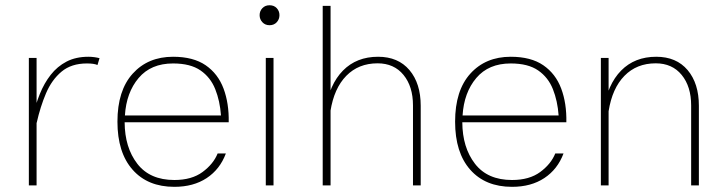

<svg xmlns="http://www.w3.org/2000/svg" viewBox="-20 -703 2752 728"><path d="M89.4 -483.4V0H118.7V-264.2V-483.4ZM349.6 -456.5 357.4 -482.4Q348.1 -484.9 337.4 -486.3Q326.7 -487.8 315.4 -487.8Q267.6 -487.8 232.4 -469.5Q197.3 -451.2 172.4 -419.4Q147.5 -387.7 130.9 -346.4Q114.3 -305.2 103.5 -258.8L119.1 -237.3Q132.8 -298.3 154.5 -349.4Q176.3 -400.4 213.4 -431.4Q250.5 -462.4 309.6 -462.4Q336.9 -462.4 349.6 -456.5Z M452.6 -239.3H847.2Q848.6 -311 827.6 -367.2Q806.6 -423.3 759.8 -455.6Q712.9 -487.8 636.2 -487.8Q541 -487.8 483.2 -423.8Q425.3 -359.9 425.3 -241.7Q425.3 -124.5 482.7 -59.6Q540 5.4 641.1 5.4Q713.4 5.4 763.7 -27.8Q814 -61 836.4 -121.1H805.2Q789.1 -81.1 748 -50.8Q707 -20.5 641.1 -20.5Q548.3 -20.5 500.7 -82Q453.1 -143.6 452.6 -239.3ZM453.6 -265.1Q459 -352.1 505.6 -407.2Q552.2 -462.4 636.2 -462.4Q702.1 -462.4 740.2 -436Q778.3 -409.7 796.1 -365Q814 -320.3 817.9 -265.1Z M964.4 -645.5Q964.4 -629.9 974.9 -618.7Q985.4 -607.4 1002 -607.4Q1019 -607.4 1029.3 -618.7Q1039.6 -629.9 1039.6 -645.5Q1039.6 -661.1 1029.3 -672.1Q1019 -683.1 1002 -683.1Q985.4 -683.1 974.9 -672.1Q964.4 -661.1 964.4 -645.5ZM987.8 -483.4V0H1017.1V-483.4Z M1233.4 0V-680.7H1203.6V0ZM1575.2 -302.2Q1575.2 -386.7 1532.5 -437.3Q1489.7 -487.8 1413.6 -487.8Q1332 -487.8 1280.5 -435.5Q1229 -383.3 1213.4 -285.6L1232.9 -281.2Q1246.6 -368.2 1293 -415.5Q1339.4 -462.9 1411.6 -462.9Q1474.1 -462.9 1510 -418.9Q1545.9 -375 1545.9 -303.2V0H1575.2Z M1732.9 -239.3H2127.4Q2128.9 -311 2107.9 -367.2Q2086.9 -423.3 2040 -455.6Q1993.2 -487.8 1916.5 -487.8Q1821.3 -487.8 1763.4 -423.8Q1705.6 -359.9 1705.6 -241.7Q1705.6 -124.5 1762.9 -59.6Q1820.3 5.4 1921.4 5.4Q1993.7 5.4 2043.9 -27.8Q2094.2 -61 2116.7 -121.1H2085.4Q2069.3 -81.1 2028.3 -50.8Q1987.3 -20.5 1921.4 -20.5Q1828.6 -20.5 1781 -82Q1733.4 -143.6 1732.9 -239.3ZM1733.9 -265.1Q1739.3 -352.1 1785.9 -407.2Q1832.5 -462.4 1916.5 -462.4Q1982.4 -462.4 2020.5 -436Q2058.6 -409.7 2076.4 -365Q2094.2 -320.3 2098.1 -265.1Z M2287.6 0V-332V-483.4H2258.3V0ZM2629.9 -302.2Q2629.9 -386.7 2587.2 -437.3Q2544.4 -487.8 2468.3 -487.8Q2386.7 -487.8 2335.2 -435.5Q2283.7 -383.3 2268.1 -285.6L2287.6 -281.2Q2301.3 -368.2 2347.7 -415.5Q2394 -462.9 2466.3 -462.9Q2528.8 -462.9 2564.7 -418.9Q2600.6 -375 2600.6 -303.2V0H2629.9Z"/></svg>

Font: Estedad VF
Style: Regular
Weight: 100
Designer: Amin Abedi
Version: Version 7.3